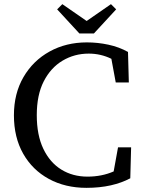

<svg xmlns="http://www.w3.org/2000/svg" viewBox="-20 -889 691 924"><path d="M396 15Q294 15 215 -28Q136 -71 91.5 -149.5Q47 -228 47 -334Q47 -439 93 -518Q139 -597 218.5 -641Q298 -685 398 -685Q450 -685 501.5 -674Q553 -663 596 -639L600 -492H537L516 -606Q465 -631 407 -631Q338 -631 281 -597Q224 -563 190.5 -497.5Q157 -432 157 -335Q157 -239 188.5 -173Q220 -107 275 -73Q330 -39 401 -39Q470 -39 527 -64L548 -180H611L607 -31Q566 -9 513 3Q460 15 396 15ZM280 -869 397 -788 514 -869 539 -844 432 -728H362L255 -844Z"/></svg>

Font: Source Serif 4 SmText
Style: Regular
Weight: 400
Designer: Frank Grießhammer
Foundry: Adobe
Version: Version 4.005;hotconv 1.1.0;makeotfexe 2.6.0